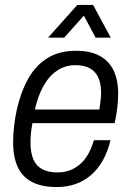

<svg xmlns="http://www.w3.org/2000/svg" viewBox="-20 -743 528 775"><path d="M209 12Q150 12 111 -7.5Q72 -27 52.5 -67Q33 -107 33 -168Q33 -201 37 -235Q41 -269 48 -301Q64 -372 94 -425.5Q124 -479 171.5 -508.5Q219 -538 287 -538Q345 -538 382.5 -517.5Q420 -497 438.5 -458.5Q457 -420 457 -364Q457 -338 453.5 -308.5Q450 -279 443 -246H111Q107 -225 105 -205.5Q103 -186 103 -169Q103 -126 115 -99Q127 -72 151.5 -59.5Q176 -47 212 -47Q237 -47 259 -54.5Q281 -62 300.5 -78Q320 -94 334.5 -118.5Q349 -143 359 -177H426Q415 -131 395 -95.5Q375 -60 347 -36Q319 -12 284.5 0Q250 12 209 12ZM121 -301H381Q384 -320 386 -337Q388 -354 388 -369Q388 -406 376.5 -430.5Q365 -455 342.5 -467.5Q320 -480 284 -480Q243 -480 210.5 -458Q178 -436 155.5 -396Q133 -356 121 -301ZM174 -591 292 -723H356L427 -591H366L305 -705H341L239 -591Z"/></svg>

Font: Archivo SemiCondensed Light
Style: Italic
Weight: 300
Width: 4
Italic angle: -10°
Designer: Hector Gatti
Foundry: Omnibus-Type
Version: Version 2.001